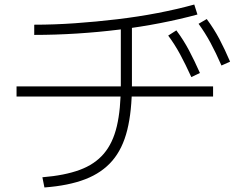

<svg xmlns="http://www.w3.org/2000/svg" viewBox="-20 -788 1040 847"><path d="M167 -6Q265 -14 331.5 -38.5Q398 -63 438 -110Q478 -157 495.5 -231.5Q513 -306 513 -414V-688H562V-414Q562 -298 541.5 -215Q521 -132 475.5 -79Q430 -26 356.5 2.5Q283 31 176 39ZM53 -362V-407H920V-362ZM131 -679Q219 -679 311.5 -685.5Q404 -692 496.5 -703Q589 -714 675 -730.5Q761 -747 837 -768L851 -724Q774 -703 686.5 -686Q599 -669 506.5 -657.5Q414 -646 318.5 -640Q223 -634 131 -634ZM824 -448Q798 -505 774.5 -548.5Q751 -592 722 -631L758 -654Q790 -611 814 -565.5Q838 -520 862 -466ZM957 -499Q932 -556 908.5 -599.5Q885 -643 856 -683L892 -704Q924 -661 948 -615.5Q972 -570 995 -516Z"/></svg>

Font: M PLUS 1 Thin Light
Style: Regular
Weight: 300
Version: Version 1.001